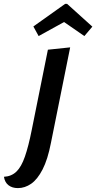

<svg xmlns="http://www.w3.org/2000/svg" viewBox="-122 -765 494 985"><path d="M-30.2 200Q-59.3 200 -78.3 185.4Q-97.3 170.8 -101.8 142Q-63.5 140 -38 115.6Q-12.5 91.2 5.8 38.4Q24.2 -14.3 41 -99.2L123.7 -510L238 -522L139.3 -31.8Q122.8 53.2 96.5 104.2Q70.2 155.2 38 177.6Q5.8 200 -30.2 200ZM76.2 -580 49.2 -629.2 212.2 -745.2H222.2L351.8 -628.3L310.8 -580L206.7 -652Z"/></svg>

Font: Sansita Swashed Light
Style: Regular
Weight: 300
Designer: Pablo Cosgaya
Foundry: Omnibus-Type
Version: Version 1.003